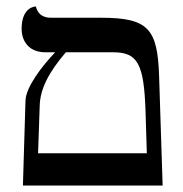

<svg xmlns="http://www.w3.org/2000/svg" viewBox="-20 -575 567 595"><path d="M184 -413H330C406 -413 426 -379 431 -231L435 -100H98L103 -246C104 -300 132 -352 184 -413ZM51 0H484L473 -341C468 -485 440 -520 294 -520H138C112 -520 97 -532 91 -555C91 -555 47 -555 47 -486C47 -445 72 -413 120 -413H151C110 -370 60 -305 59 -263Z"/></svg>

Font: Libertinus Serif Display
Style: Regular
Weight: 400
Designer: Philipp H. Poll
Foundry: Khaled Hosny
Version: Version 6.1